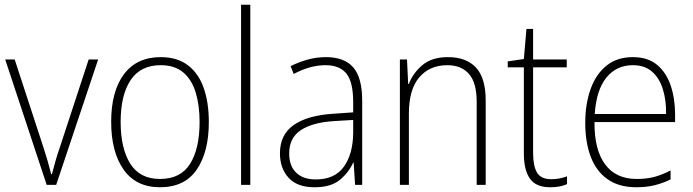

<svg xmlns="http://www.w3.org/2000/svg" viewBox="-20 -846 2922 810"><path d="M177 -66 2 -595H42L163 -225Q183 -164 196 -111H199Q206 -137 213.5 -164.5Q221 -192 232 -223L354 -595H394L217 -66Z M861 -331Q861 -205 810 -130.5Q759 -56 655 -56Q554 -56 501.5 -130.5Q449 -205 449 -332Q449 -461 503 -533Q557 -605 658 -605Q728 -605 773 -570.5Q818 -536 839.5 -474.5Q861 -413 861 -331ZM489 -332Q489 -220 529.5 -155.5Q570 -91 655 -91Q742 -91 782 -155Q822 -219 822 -331Q822 -402 805.5 -456Q789 -510 753 -540.5Q717 -571 658 -571Q573 -571 531 -508Q489 -445 489 -332Z M1036 -66H997V-826H1036Z M1355 -605Q1433 -605 1470.5 -561.5Q1508 -518 1508 -421V-66H1478L1472 -160H1470Q1451 -118 1413.5 -87Q1376 -56 1307 -56Q1234 -56 1197.5 -96Q1161 -136 1161 -199Q1161 -278 1219 -318.5Q1277 -359 1384 -366L1470 -372V-415Q1470 -500 1441.5 -535.5Q1413 -571 1353 -571Q1321 -571 1288 -562Q1255 -553 1219 -534L1206 -567Q1240 -584 1277.5 -594.5Q1315 -605 1355 -605ZM1387 -335Q1297 -329 1248.5 -296.5Q1200 -264 1200 -199Q1200 -146 1229.5 -117.5Q1259 -89 1312 -89Q1392 -89 1430.5 -142.5Q1469 -196 1470 -285V-340Z M1870 -605Q1947 -605 1988 -561Q2029 -517 2029 -422V-66H1991V-417Q1991 -497 1958.5 -534Q1926 -571 1867 -571Q1793 -571 1749 -520Q1705 -469 1705 -366V-66H1667V-595H1697L1702 -492H1705Q1721 -536 1761 -570.5Q1801 -605 1870 -605Z M2306 -90Q2325 -90 2342 -93.5Q2359 -97 2372 -102V-69Q2358 -63 2341 -59.5Q2324 -56 2301 -56Q2241 -56 2215.5 -92.5Q2190 -129 2190 -199V-562H2122V-587L2190 -597L2201 -724H2229V-595H2371V-562H2229V-201Q2229 -146 2245.5 -118Q2262 -90 2306 -90Z M2650 -605Q2713 -605 2752 -572.5Q2791 -540 2809.5 -485Q2828 -430 2828 -363V-331H2488Q2487 -215 2532.5 -153Q2578 -91 2666 -91Q2706 -91 2738 -99Q2770 -107 2809 -127V-89Q2776 -73 2741.5 -64.5Q2707 -56 2665 -56Q2591 -56 2543 -90Q2495 -124 2472 -185Q2449 -246 2449 -328Q2449 -407 2471.5 -470Q2494 -533 2538.5 -569Q2583 -605 2650 -605ZM2650 -571Q2581 -571 2538.5 -519Q2496 -467 2489 -365H2790Q2791 -424 2776 -471Q2761 -518 2730 -544.5Q2699 -571 2650 -571Z"/></svg>

Font: Noto Sans Malayalam UI SemiCondensed ExtraLight
Style: Regular
Weight: 200
Width: 4
Designer: Jelle Bosma - Monotype Design Team
Foundry: Monotype Imaging Inc.
Version: Version 2.104; ttfautohint (v1.8.4.7-5d5b)